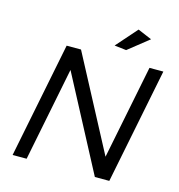

<svg xmlns="http://www.w3.org/2000/svg" viewBox="-127 -1012 1049 1124"><g transform="rotate(15 397.0 -450.0)"><path d="M693.5 -700H777.5L637.5 0H550L250 -568.5L136.5 0H51.5L191.5 -700H278.5L579.5 -131ZM462.5 -773.5 574 -900 659 -864 534.5 -765Z"/></g></svg>

Font: Argentum Sans Light
Style: Italic
Weight: 300
Italic angle: -11.3°
Designer: Julieta Ulanovsky (font), Owen Earl (portions from Jones font), Cristiano Sobral (main changes and remaster)
Foundry: Julieta Ulanovsky (font), Owen Earl (portions from Jones font), Cristiano Sobral (main changes and remaster)
Version: Version 3.127